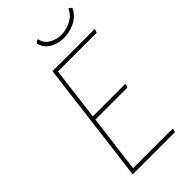

<svg xmlns="http://www.w3.org/2000/svg" viewBox="-244 -871 943 943"><g transform="rotate(-45 228.0 -399.0)"><path d="M441 -798 452 -788Q430 -740 374 -721.5Q318 -703 266.5 -721.5Q215 -740 205 -788L218 -798H224Q229 -767 257.5 -749.5Q286 -732 320.5 -732Q355 -732 388.5 -749.5Q422 -767 435 -798ZM379 -20 382 -16 376 0H83L108 -195L163 -637H454L456 -633L450 -617H181L146 -340H369L372 -336L366 -320H144L128 -195L106 -20Z"/></g></svg>

Font: Alegreya Sans SC Thin
Style: Italic
Weight: 100
Italic angle: -7°
Designer: Juan Pablo del Peral
Foundry: Huerta Tipografica
Version: Version 2.007